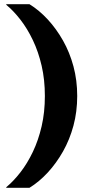

<svg xmlns="http://www.w3.org/2000/svg" viewBox="-20 -770 439 920"><path d="M195 -310Q195 -232 179.5 -165Q164 -98 137.5 -42.5Q111 13 78 55.5Q45 98 10 127V130H121Q168 101 209 56.5Q250 12 282 -44.5Q314 -101 332 -168Q350 -235 350 -310Q350 -385 332 -452Q314 -519 282 -575.5Q250 -632 209 -676.5Q168 -721 121 -750H10V-747Q45 -718 78 -675.5Q111 -633 137.5 -577.5Q164 -522 179.5 -455Q195 -388 195 -310Z"/></svg>

Font: Roboto Serif 20pt
Style: Bold
Weight: 700
Version: Version 1.008